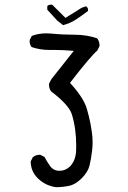

<svg xmlns="http://www.w3.org/2000/svg" viewBox="-20 -795 540 813"><path d="M189.5 -583.5H213.4Q249 -583.5 292.5 -579.6L197.3 -459.5L188 -441.4Q187.5 -439 187.5 -436.5Q187.5 -420.4 196.3 -408.2Q271.5 -351.1 284.2 -311Q302.7 -250.5 302.7 -179.2Q302.7 -167 302.2 -154.8Q299.8 -114.3 276.4 -90.3Q257.3 -71.8 231.9 -71.8Q206.1 -71.8 191.9 -92.3Q178.2 -111.3 168.5 -130.4L151.4 -139.2Q148.9 -139.6 147 -139.6Q130.9 -139.6 118.7 -128.9L109.9 -111.3Q110.4 -67.9 142.1 -38.1Q173.8 -8.3 217.3 -2.4Q245.6 -2.4 272.9 -8.3Q299.8 -13.7 326.2 -40.3Q352.5 -66.9 359.1 -94Q365.7 -121.1 370.1 -158.2Q372.1 -173.3 372.1 -193.4Q372.1 -213.4 369.1 -234.4Q366.2 -255.4 363.3 -270.5Q357.4 -301.3 348.1 -333Q335 -379.9 278.8 -441.4L276.4 -444.3Q363.8 -557.1 392.1 -581.1L400.9 -598.6Q401.4 -601.1 401.4 -604.5Q401.4 -607.9 400.4 -612.8Q398.4 -624 391.1 -632.8Q347.2 -647.9 296.6 -647.9Q246.1 -647.9 197.8 -652.8Q186.5 -653.8 175.8 -653.8Q143.1 -653.8 114.7 -643.1L106 -626Q105.5 -623.5 105.5 -621.1Q105.5 -606 113.8 -595.7Q149.4 -583.5 189.5 -583.5ZM353 -752.9Q353 -762.2 344.2 -768.6L325.2 -761.7L257.3 -719.2L201.2 -774.9Q198.7 -775.4 196.3 -775.4Q189 -775.4 182.6 -772L180.2 -768.1V-753.9L221.7 -708.5L247.1 -688.5Q277.3 -696.3 302.5 -712.9Q327.6 -729.5 352.5 -748.5Q353 -751 353 -752.9Z"/></svg>

Font: Bakudai
Style: Light
Weight: 300
Version: Version 1.48